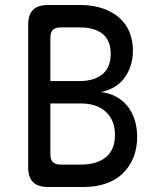

<svg xmlns="http://www.w3.org/2000/svg" viewBox="-20 -750 640 770"><path d="M174 -730H301Q351 -730 390 -717Q429 -704 456.5 -680.5Q484 -657 498.5 -623Q513 -589 513 -547Q513 -513 503.5 -485Q494 -457 477.5 -435.5Q461 -414 437.5 -400.5Q414 -387 385 -381Q417 -377 444 -363Q471 -349 490 -326Q509 -303 519.5 -271.5Q530 -240 530 -201Q530 -155 515 -118Q500 -81 472.5 -54.5Q445 -28 405 -14Q365 0 315 0H174Q132 0 112.5 -19.5Q93 -39 93 -80V-650Q93 -691 112.5 -710.5Q132 -730 174 -730ZM182 -335V-130Q182 -110 192 -100Q202 -90 222 -90H305Q368 -90 404.5 -119.5Q441 -149 441 -208Q441 -268 404.5 -301.5Q368 -335 305 -335ZM182 -425H300Q358 -425 391 -452.5Q424 -480 424 -534Q424 -588 391.5 -614Q359 -640 301 -640H222Q202 -640 192 -630Q182 -620 182 -600Z"/></svg>

Font: Maple Mono NF
Style: Regular
Weight: 400
Monospace: yes
Designer: subframe7536
Version: Version 7.000